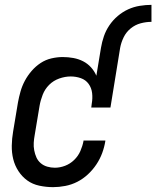

<svg xmlns="http://www.w3.org/2000/svg" viewBox="-20 -763 644 791"><path d="M396 -566Q400 -590 408 -613.5Q416 -637 430.5 -658.5Q445 -680 465 -697Q485 -714 508 -724.5Q531 -735 556 -739Q581 -743 604 -743V-673Q582 -673 559.5 -667Q537 -661 518.5 -646Q500 -631 489.5 -609.5Q479 -588 475 -566ZM199 8Q170 8 142 2Q114 -4 92.5 -19.5Q71 -35 56 -58Q41 -81 34.5 -107.5Q28 -134 28.5 -163Q29 -192 34 -221L54 -341Q58 -363 64.5 -386Q71 -409 82.5 -430.5Q94 -452 110.5 -471Q127 -490 147.5 -503.5Q168 -517 192 -522.5Q216 -528 238 -528Q261 -528 282.5 -524Q304 -520 322.5 -510.5Q341 -501 355 -485.5Q369 -470 377 -451L396 -566H475L435 -320H356L358 -336Q362 -358 359.5 -379.5Q357 -401 345 -417.5Q333 -434 313 -441Q293 -448 271 -448Q248 -448 224 -439.5Q200 -431 182.5 -413.5Q165 -396 156 -373Q147 -350 143 -327L123 -207Q120 -191 119 -175Q118 -159 121 -143.5Q124 -128 130 -114.5Q136 -101 147.5 -91Q159 -81 174.5 -76.5Q190 -72 206 -72Q227 -72 248 -80Q269 -88 285.5 -104Q302 -120 311 -140.5Q320 -161 324 -182V-184H414V-182Q410 -157 401 -132.5Q392 -108 377 -85.5Q362 -63 342 -44.5Q322 -26 298.5 -14Q275 -2 249 3Q223 8 199 8Z"/></svg>

Font: Iosevka Term Curly Md Obl
Style: Regular
Weight: 500
Italic angle: -9°
Designer: Belleve Invis
Foundry: Belleve Invis
Version: Version 32.3.0